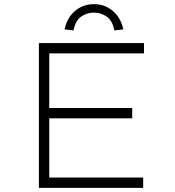

<svg xmlns="http://www.w3.org/2000/svg" viewBox="-20 -908 847 928"><path d="M168 0V-700H676V-650H218V-50H672V0ZM195 -336V-386H619V-336ZM335 -761 292 -766Q300 -804 320 -831Q340 -858 369 -873Q398 -888 434 -888Q470 -888 499 -873Q528 -858 548 -831Q568 -804 576 -766L533 -761Q523 -809 495.5 -828Q468 -847 434 -847Q400 -847 372.5 -828Q345 -809 335 -761Z"/></svg>

Font: Lexend Peta ExtraLight
Style: Regular
Weight: 250
Version: Version 1.007